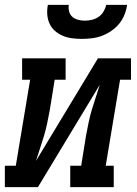

<svg xmlns="http://www.w3.org/2000/svg" viewBox="-42 -770 562 790"><path d="M-22 0V-88H23L82 -442H49V-530H228V-442H183L163 -318Q158 -291 152.5 -264.5Q147 -238 139.5 -212.5Q132 -187 123 -160.5Q114 -134 106 -108L361 -530H497V-442H452L393 -88H426V0H247V-88H292L312 -212Q317 -239 322.5 -265.5Q328 -292 335.5 -317.5Q343 -343 352 -369.5Q361 -396 369 -422L114 0ZM295 -610Q275 -610 255 -612.5Q235 -615 217 -622.5Q199 -630 184.5 -642.5Q170 -655 162 -672.5Q154 -690 152.5 -710Q151 -730 155 -750H241Q239 -736 242.5 -722.5Q246 -709 256 -700.5Q266 -692 279.5 -688.5Q293 -685 307 -685Q322 -685 336.5 -688.5Q351 -692 363.5 -700.5Q376 -709 384 -722.5Q392 -736 395 -750H481Q478 -729 470 -709Q462 -689 448 -672Q434 -655 415.5 -642.5Q397 -630 377 -622.5Q357 -615 336 -612.5Q315 -610 295 -610Z"/></svg>

Font: Iosevka Curly Slab SmBdObl
Style: Regular
Weight: 600
Italic angle: -9°
Monospace: yes
Designer: Belleve Invis
Foundry: Belleve Invis
Version: Version 11.0.0; ttfautohint (v1.8.3)